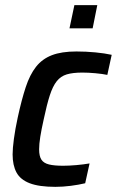

<svg xmlns="http://www.w3.org/2000/svg" viewBox="-20 -718 454 746"><path d="M195 8Q132 8 95.5 -6Q59 -20 44 -48Q29 -76 29 -118Q29 -141 34 -178.5Q39 -216 49 -262Q64 -331 80 -379.5Q96 -428 120 -458.5Q144 -489 181.5 -503.5Q219 -518 277 -518Q314 -518 350.5 -514.5Q387 -511 414 -505L397 -427Q378 -431 350.5 -433.5Q323 -436 300 -436Q263 -436 239.5 -429Q216 -422 200.5 -402.5Q185 -383 173.5 -347.5Q162 -312 150 -255Q141 -215 136.5 -186.5Q132 -158 132 -138Q132 -111 141 -97.5Q150 -84 170.5 -79Q191 -74 225 -74Q248 -74 276.5 -76.5Q305 -79 328 -83L311 -6Q286 0 255 4Q224 8 195 8ZM250 -608 269 -698H358L340 -608Z"/></svg>

Font: Saira SemiCondensed Medium
Style: Italic
Weight: 500
Width: 4
Italic angle: -12°
Designer: Hector Gatti with collaboration of the Omnibus-Type team
Foundry: Omnibus-Type
Version: Version 1.101